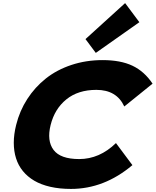

<svg xmlns="http://www.w3.org/2000/svg" viewBox="-20 -1206 1003 1237"><path d="M962.9 -667 780.8 -520Q731.4 -627 601.1 -627Q482.9 -627 407.5 -565.7Q332 -504.4 306.2 -400.9Q280.8 -298.8 325.2 -240Q369.6 -181.2 490.2 -181.2Q621.1 -181.2 727.1 -284.2L833 -142.1Q651.4 11.2 437 11.2Q364.3 11.2 304.4 -2.4Q244.6 -16.1 200.9 -41.7Q157.2 -67.4 127.4 -104Q97.7 -140.6 83.3 -186.3Q68.8 -231.9 68.8 -286.1Q68.8 -340.3 84 -400.9Q106.4 -491.7 155.8 -568.1Q205.1 -644.5 275.6 -700.4Q346.2 -756.3 440.2 -787.6Q534.2 -818.8 641.1 -818.8Q756.8 -818.8 833.5 -782.5Q910.2 -746.1 962.9 -667ZM786.1 -1186 877.9 -1063 597.2 -865.2 530.8 -954.1Z"/></svg>

Font: Sinkin Sans 900 X Black Italic
Style: Regular
Weight: 950
Italic angle: -112°
Designer: Keith Bates
Foundry: K-Type
Version: Sinkin Sans (version 1.0)  by Keith Bates   •   © 2014   www